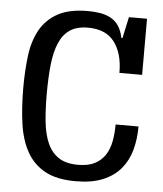

<svg xmlns="http://www.w3.org/2000/svg" viewBox="-53 -778 710 835"><g transform="rotate(5 302.0 -360.0)"><path d="M304 -659Q255 -659 225 -638.5Q195 -618 178.5 -579Q162 -540 156 -484Q150 -428 150 -357Q150 -291 155.5 -236.5Q161 -182 178 -143Q195 -104 227 -82.5Q259 -61 312 -61Q357 -61 385.5 -76Q414 -91 430.5 -116.5Q447 -142 453.5 -176.5Q460 -211 460 -250H560Q560 -195 547 -147.5Q534 -100 504.5 -64.5Q475 -29 426.5 -9Q378 11 308 11Q225 11 174 -17Q123 -45 94.5 -96Q66 -147 56 -218Q46 -289 46 -375Q46 -448 54 -513Q62 -578 88.5 -626.5Q115 -675 165 -703Q215 -731 298 -731Q327 -731 352.5 -726.5Q378 -722 398.5 -710.5Q419 -699 432.5 -678.5Q446 -658 452 -627H457L477 -720H556V-475H457Q457 -560 419.5 -609.5Q382 -659 304 -659Z"/></g></svg>

Font: HermeneusOne
Style: Regular
Weight: 400
Designer: Rodrigo Fuenzalida, Pablo Impallari
Foundry: Pablo Impallari, Rodrigo Fuenzalida
Version: Version 1.000; ttfautohint (v0.8) -G 200 -r 50